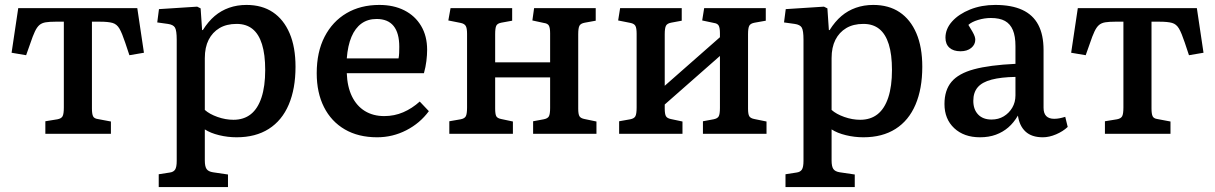

<svg xmlns="http://www.w3.org/2000/svg" viewBox="-20 -543 4930 779"><path d="M164 0V-51L213 -59Q229 -62 234 -71.5Q239 -81 239 -107V-455H206Q181 -455 165.5 -452.5Q150 -450 140 -441.5Q130 -433 121.5 -415Q113 -397 103 -367L86 -319L27 -329L54 -510H537L564 -329L505 -319L488 -370Q475 -409 464.5 -427Q454 -445 436.5 -450Q419 -455 385 -455H353V-103Q353 -81 357.5 -71.5Q362 -62 377 -60L430 -50V0Z M624 216V164L669 157Q684 155 690.5 145Q697 135 697 110V-382Q697 -419 690 -431Q683 -443 661 -446L618 -452L625 -506L780 -516L794 -509L800 -421H803Q825 -456 851 -478Q877 -500 909.5 -511.5Q942 -523 980 -523Q1043 -523 1087 -493.5Q1131 -464 1155 -408Q1179 -352 1179 -272Q1179 -183 1151.5 -118.5Q1124 -54 1070.5 -20Q1017 14 940 14Q904 14 869 5.5Q834 -3 811 -18V108Q811 132 818 142.5Q825 153 844 156L905 165V216ZM927 -57Q969 -57 997.5 -79.5Q1026 -102 1041 -147.5Q1056 -193 1056 -259Q1056 -322 1043 -363.5Q1030 -405 1004.5 -425.5Q979 -446 940 -446Q899 -446 870.5 -429Q842 -412 826.5 -381.5Q811 -351 811 -307V-97Q830 -80 862.5 -68.5Q895 -57 927 -57Z M1510 14Q1434 14 1379 -18Q1324 -50 1294.5 -108.5Q1265 -167 1265 -246Q1265 -332 1297 -394Q1329 -456 1386 -489.5Q1443 -523 1519 -523Q1577 -523 1620.5 -501Q1664 -479 1688.5 -438Q1713 -397 1713 -341Q1713 -320 1710 -295.5Q1707 -271 1700 -246H1387Q1389 -191 1408 -152Q1427 -113 1460.5 -92.5Q1494 -72 1539 -72Q1580 -72 1616 -87.5Q1652 -103 1683 -131L1720 -92Q1684 -43 1628.5 -14.5Q1573 14 1510 14ZM1387 -306H1597Q1599 -316 1599.5 -328Q1600 -340 1600 -353Q1600 -409 1577 -437.5Q1554 -466 1508 -466Q1472 -466 1446.5 -447.5Q1421 -429 1406 -393.5Q1391 -358 1387 -306Z M1803 0V-51L1849 -59Q1865 -62 1870 -71.5Q1875 -81 1875 -107V-406Q1875 -429 1869.5 -438Q1864 -447 1849 -450L1799 -460L1808 -510H2058V-459L2014 -451Q1998 -448 1993.5 -438.5Q1989 -429 1989 -404V-290H2212V-408Q2212 -430 2207 -439Q2202 -448 2186 -450L2140 -460L2147 -510H2397V-459L2353 -451Q2336 -448 2331 -438.5Q2326 -429 2326 -404V-102Q2326 -80 2331 -71.5Q2336 -63 2352 -60L2400 -50V0H2143V-51L2186 -59Q2202 -62 2207 -71Q2212 -80 2212 -105V-229H1989V-103Q1989 -80 1993.5 -71.5Q1998 -63 2014 -60L2061 -50V0Z M2492 0V-51L2537 -59Q2553 -62 2558 -71.5Q2563 -81 2563 -107V-406Q2563 -429 2558 -438Q2553 -447 2538 -450L2488 -460L2496 -510H2746V-459L2703 -451Q2687 -448 2682 -438.5Q2677 -429 2677 -404V-195L2901 -392V-408Q2901 -430 2896 -439Q2891 -448 2876 -450L2829 -460L2837 -510H3087V-459L3042 -451Q3025 -448 3020 -438.5Q3015 -429 3015 -404V-102Q3015 -80 3020 -71.5Q3025 -63 3041 -60L3090 -50V0H2832V-51L2875 -59Q2891 -62 2896 -71Q2901 -80 2901 -105V-316L2677 -119V-103Q2677 -80 2682 -71.5Q2687 -63 2702 -60L2749 -50V0Z M3167 216V164L3212 157Q3227 155 3233.5 145Q3240 135 3240 110V-382Q3240 -419 3233 -431Q3226 -443 3204 -446L3161 -452L3168 -506L3323 -516L3337 -509L3343 -421H3346Q3368 -456 3394 -478Q3420 -500 3452.5 -511.5Q3485 -523 3523 -523Q3586 -523 3630 -493.5Q3674 -464 3698 -408Q3722 -352 3722 -272Q3722 -183 3694.5 -118.5Q3667 -54 3613.5 -20Q3560 14 3483 14Q3447 14 3412 5.5Q3377 -3 3354 -18V108Q3354 132 3361 142.5Q3368 153 3387 156L3448 165V216ZM3470 -57Q3512 -57 3540.5 -79.5Q3569 -102 3584 -147.5Q3599 -193 3599 -259Q3599 -322 3586 -363.5Q3573 -405 3547.5 -425.5Q3522 -446 3483 -446Q3442 -446 3413.5 -429Q3385 -412 3369.5 -381.5Q3354 -351 3354 -307V-97Q3373 -80 3405.5 -68.5Q3438 -57 3470 -57Z M3956 14Q3891 14 3851.5 -23Q3812 -60 3812 -121Q3812 -177 3840.5 -211Q3869 -245 3932 -262Q3995 -279 4100 -284V-356Q4100 -396 4089.5 -421Q4079 -446 4057.5 -458Q4036 -470 4000 -470Q3974 -470 3948 -462Q3922 -454 3909 -442Q3919 -426 3925.5 -414.5Q3932 -403 3934.5 -395.5Q3937 -388 3937 -382Q3937 -362 3920.5 -348.5Q3904 -335 3877 -335Q3848 -335 3832 -349.5Q3816 -364 3816 -390Q3816 -426 3843 -456Q3870 -486 3916 -504.5Q3962 -523 4018 -523Q4084 -523 4127.5 -503Q4171 -483 4192.5 -442.5Q4214 -402 4214 -340V-106Q4214 -83 4225 -72Q4236 -61 4257 -61Q4268 -61 4278.5 -63Q4289 -65 4302 -69L4312 -28Q4293 -10 4265 2Q4237 14 4211 14Q4166 14 4141 -9Q4116 -32 4110 -74Q4093 -45 4071 -26Q4049 -7 4020.5 3.5Q3992 14 3956 14ZM4003 -58Q4031 -58 4052.5 -71Q4074 -84 4087 -106Q4100 -128 4100 -156V-231Q4042 -230 4003.5 -220Q3965 -210 3947 -189Q3929 -168 3929 -134Q3929 -99 3948.5 -78.5Q3968 -58 4003 -58Z M4463 0V-51L4512 -59Q4528 -62 4533 -71.5Q4538 -81 4538 -107V-455H4505Q4480 -455 4464.5 -452.5Q4449 -450 4439 -441.5Q4429 -433 4420.5 -415Q4412 -397 4402 -367L4385 -319L4326 -329L4353 -510H4836L4863 -329L4804 -319L4787 -370Q4774 -409 4763.5 -427Q4753 -445 4735.5 -450Q4718 -455 4684 -455H4652V-103Q4652 -81 4656.5 -71.5Q4661 -62 4676 -60L4729 -50V0Z"/></svg>

Font: Literata 18pt Medium
Style: Regular
Weight: 500
Designer: Latin by Veronika Burian and Jose Scaglione. Greek by Irene Vlachou. Cyrillic by Vera Evstafieva.
Foundry: TypeTogether
Version: Version 3.103;gftools[0.9.29]